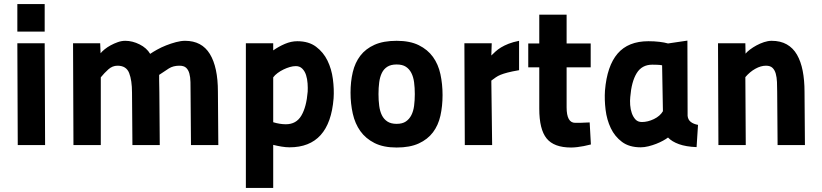

<svg xmlns="http://www.w3.org/2000/svg" viewBox="-20 -711 4030 941"><path d="M65 -499H199L201 0H67ZM65 -691H199V-556H65Z M340 0 338 -499H471L473 -450Q480 -459 493 -469.5Q506 -480 522.5 -489Q539 -498 557.5 -504.5Q576 -511 594 -511Q629 -511 664 -493.5Q699 -476 716 -447Q729 -456 749.5 -467.5Q770 -479 794 -488.5Q818 -498 842.5 -504.5Q867 -511 887 -511Q969 -511 1008.5 -446.5Q1048 -382 1048 -261L1050 0H916L914 -256Q914 -284 913.5 -308.5Q913 -333 908 -351Q903 -369 892 -379Q881 -389 859 -389Q829 -389 807.5 -375.5Q786 -362 760 -344V-316Q760 -304 760.5 -288.5Q761 -273 761 -259L763 0H629L627 -257Q627 -317 613 -353Q599 -389 556 -389Q531 -389 511 -371Q491 -353 474 -332V0Z M1185 -499H1319V-464Q1346 -483 1376.5 -496Q1407 -509 1437 -509Q1493 -509 1529 -482Q1565 -455 1585 -414Q1605 -373 1611.5 -323.5Q1618 -274 1615 -229Q1596 11 1399 11Q1381 11 1360 7.5Q1339 4 1319 -1V210H1185ZM1430 -387Q1416 -387 1400.5 -382.5Q1385 -378 1369.5 -370.5Q1354 -363 1340.5 -353Q1327 -343 1319 -332V-112Q1335 -107 1351 -104.5Q1367 -102 1381 -102Q1432 -102 1457 -144.5Q1482 -187 1488 -262Q1489 -280 1487.5 -302Q1486 -324 1480 -343Q1474 -362 1461.5 -374.5Q1449 -387 1430 -387Z M1924 -511Q1989 -511 2032.5 -489.5Q2076 -468 2102 -432Q2128 -396 2138.5 -347.5Q2149 -299 2149 -245Q2149 -191 2138.5 -144Q2128 -97 2102 -62.5Q2076 -28 2032.5 -8Q1989 12 1924 12Q1859 12 1815.5 -10Q1772 -32 1746 -68.5Q1720 -105 1709 -154Q1698 -203 1698 -257Q1698 -311 1709 -357.5Q1720 -404 1746 -438Q1772 -472 1815.5 -491.5Q1859 -511 1924 -511ZM1924 -104Q1952 -104 1969 -115.5Q1986 -127 1996 -146.5Q2006 -166 2009.5 -192.5Q2013 -219 2013 -250Q2013 -281 2009.5 -307.5Q2006 -334 1996 -353.5Q1986 -373 1969 -384Q1952 -395 1924 -395Q1896 -395 1878.5 -384Q1861 -373 1851.5 -353.5Q1842 -334 1838.5 -307.5Q1835 -281 1835 -250Q1835 -219 1838.5 -192.5Q1842 -166 1851.5 -146.5Q1861 -127 1878.5 -115.5Q1896 -104 1924 -104Z M2256 -499H2390L2388 -439Q2397 -448 2408.5 -458.5Q2420 -469 2435.5 -478.5Q2451 -488 2472.5 -496.5Q2494 -505 2524 -511V-367Q2489 -361 2468 -355.5Q2447 -350 2433.5 -344.5Q2420 -339 2410 -332Q2400 -325 2388 -316L2392 0H2258Z M2757 -381V-185Q2757 -109 2799 -109Q2810 -109 2822 -109Q2834 -109 2845 -110Q2857 -110 2870 -111L2876 -3Q2859 1 2841 5Q2826 8 2809 10Q2792 12 2779 12Q2695 12 2659 -32.5Q2623 -77 2623 -178V-381H2569V-498H2623V-639H2757V-498H2875V-381Z M3350 -143Q3352 -124 3365.5 -113.5Q3379 -103 3401 -99L3394 10Q3342 8 3307.5 -4.5Q3273 -17 3254 -37Q3245 -30 3229.5 -21.5Q3214 -13 3196 -6Q3178 1 3158 6Q3138 11 3120 11Q3064 11 3028.5 -15.5Q2993 -42 2973.5 -83Q2954 -124 2948 -173Q2942 -222 2945 -267Q2955 -388 3007 -448.5Q3059 -509 3158 -509Q3187 -509 3212 -506Q3237 -503 3254 -498L3349 -512ZM3126 -113Q3155 -113 3185 -127.5Q3215 -142 3229 -166L3225 -391Q3216 -393 3201 -393.5Q3186 -394 3177 -394Q3126 -394 3100.5 -352.5Q3075 -311 3069 -236Q3067 -218 3068.5 -196.5Q3070 -175 3076.5 -156.5Q3083 -138 3094.5 -125.5Q3106 -113 3126 -113Z M3501 0 3499 -499H3633L3634 -448Q3641 -457 3655.5 -468Q3670 -479 3687.5 -488.5Q3705 -498 3724.5 -504.5Q3744 -511 3762 -511Q3805 -511 3836 -493.5Q3867 -476 3886 -443Q3905 -410 3914 -364Q3923 -318 3923 -261L3925 0H3791L3789 -261Q3789 -286 3788 -309Q3787 -332 3782 -350Q3777 -368 3766 -378.5Q3755 -389 3734 -389Q3709 -389 3682 -374Q3655 -359 3633 -333L3635 0Z"/></svg>

Font: Panefresco 999wt
Style: Regular
Weight: 900
Version: Version 1.001